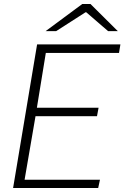

<svg xmlns="http://www.w3.org/2000/svg" viewBox="-20 -948 627 968"><path d="M167 -724H587L580 -681H211L166 -405H477L469 -362H159L104 -42H484L475 0H46ZM395 -928H436L574 -791H525L415 -886H411L263 -791H210Z"/></svg>

Font: Nebula Sans Light
Style: Regular
Weight: 300
Italic angle: -9°
Designer: Paul D. Hunt for Adobe (as Source Sans)
Foundry: Nebula Entertainment & Broadcasting LLC
Version: Version 1.010